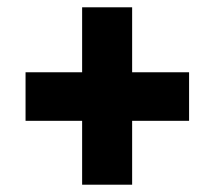

<svg xmlns="http://www.w3.org/2000/svg" viewBox="-20 -617 550 526"><path d="M342 -597H205V-419H50V-286H205V-111H342V-286H498V-419H342Z"/></svg>

Font: Noto Sans Display SemiCondensed Black
Style: Italic
Weight: 900
Width: 4
Designer: Monotype Design team
Foundry: Monotype Imaging Inc.
Version: 1.000